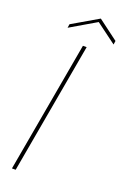

<svg xmlns="http://www.w3.org/2000/svg" viewBox="-164 -916 636 969"><g transform="rotate(20 154.0 -432.0)"><path d="M37 0 162 -704H182L57 0ZM308 -783 305 -763 196 -844 58 -763 61 -783 200 -864Z"/></g></svg>

Font: Poppins Variable
Style: Italic
Weight: 100
Italic angle: -10°
Designer: Jonny Pinhorn
Foundry: Indian Type Foundry
Version: Version 6.000